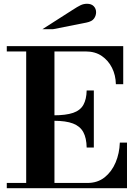

<svg xmlns="http://www.w3.org/2000/svg" viewBox="-20 -999 734 1019"><path d="M16 0V-28H444Q498 -28 535.5 -58Q573 -88 593.5 -136.5Q614 -185 616 -242H654V0ZM119 -15V-751H269V-15ZM440 -216Q439 -267 422 -298Q405 -329 367.5 -343.5Q330 -358 265 -358V-387Q330 -387 368 -400Q406 -413 422.5 -442.5Q439 -472 440 -519H478V-216ZM595 -552Q594 -600 574.5 -639Q555 -678 520 -702Q485 -726 434 -726H16V-754H634V-552ZM205 -844 363 -945Q392 -964 408 -971.5Q424 -979 442 -979Q465 -979 477.5 -966Q490 -953 490 -934Q490 -916 479 -900.5Q468 -885 438 -879L261 -844Z"/></svg>

Font: Libre Bodoni SemiBold
Style: Regular
Weight: 600
Designer: Pablo Impallari, Rodrigo Fuenzalida
Foundry: Impallari Type
Version: Version 2.005;gftools[0.9.23]